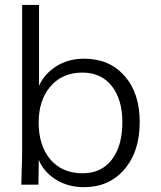

<svg xmlns="http://www.w3.org/2000/svg" viewBox="-20 -753 658 783"><path d="M316.4 -46.4Q394 -46.4 436.5 -102.5Q479 -158.7 479 -254.9Q479 -347.2 436 -401.9Q392.6 -457 315.9 -457Q234.4 -457 186 -400.9Q137.7 -345.2 137.7 -252.9Q137.7 -159.2 185.5 -102.5Q233.9 -46.4 316.4 -46.4ZM322.3 10.3Q257.8 10.3 208 -20.5Q157.7 -52.2 138.2 -101.1L136.7 0H66.9Q66.9 -3.4 68.4 -56.2Q69.3 -83 69.8 -101.6Q70.3 -120.1 70.3 -131.3V-732.9H139.2V-402.8Q159.7 -450.7 208.5 -481.9Q257.8 -513.7 322.8 -513.7Q426.3 -513.7 487.8 -443.4Q549.8 -373.5 549.8 -255.4Q549.8 -134.3 486.8 -62Q424.8 10.3 322.3 10.3Z"/></svg>

Font: Ride Light
Style: Regular
Weight: 300
Version: Version 3.000